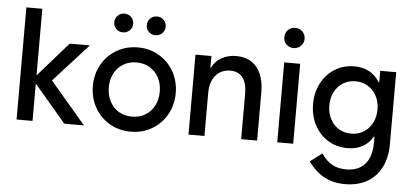

<svg xmlns="http://www.w3.org/2000/svg" viewBox="-58 -854 2593 1206"><g transform="rotate(5 1238.0 -251.0)"><path d="M63.5 -707H164.1V-289.1H166L354.5 -503.9H481.4L263.7 -263.7L488.3 0H364.3L166 -233.4H164.1V0H63.5Z M522.5 -252Q522.5 -326.7 556.6 -387.5Q590.8 -448.2 650.6 -482.9Q710.4 -517.6 784.2 -517.6Q857.4 -517.6 917 -482.9Q976.6 -448.2 1010.7 -387.5Q1044.9 -326.7 1044.9 -252Q1044.9 -177.2 1010.7 -116.5Q976.6 -55.7 917 -21Q857.4 13.7 784.2 13.7Q710.4 13.7 650.6 -21Q590.8 -55.7 556.6 -116.5Q522.5 -177.2 522.5 -252ZM944.3 -252Q944.3 -301.8 923.8 -340.6Q903.3 -379.4 866.9 -401.1Q830.6 -422.9 784.2 -422.9Q737.3 -422.9 700.7 -401.4Q664.1 -379.9 643.6 -340.8Q623 -301.8 623 -252Q623 -202.1 643.6 -163.1Q664.1 -124 700.7 -102.5Q737.3 -81.1 784.2 -81.1Q830.6 -81.1 866.9 -102.8Q903.3 -124.5 923.8 -163.3Q944.3 -202.1 944.3 -252ZM621.6 -662.1Q621.6 -687.5 638.9 -704.6Q656.2 -721.7 681.2 -721.7Q706.5 -721.7 723.6 -704.6Q740.7 -687.5 740.7 -662.1Q740.7 -637.2 723.4 -620.4Q706.1 -603.5 680.2 -603.5Q655.8 -603.5 638.7 -620.4Q621.6 -637.2 621.6 -662.1ZM826.7 -662.1Q826.7 -687.5 844 -704.6Q861.3 -721.7 886.2 -721.7Q911.6 -721.7 928.7 -704.6Q945.8 -687.5 945.8 -662.1Q945.8 -637.2 928.5 -620.4Q911.1 -603.5 885.3 -603.5Q860.8 -603.5 843.8 -620.4Q826.7 -637.2 826.7 -662.1Z M1147.5 -503.9H1248V-430.7H1251.5Q1271 -471.2 1311 -494.4Q1351.1 -517.6 1404.3 -517.6Q1460 -517.6 1499.5 -492.2Q1539.1 -466.8 1559.6 -418.9Q1580.1 -371.1 1580.1 -305.7V0H1479.5V-290Q1479 -354.5 1451.9 -388.9Q1424.8 -423.3 1375 -422.9Q1340.3 -423.3 1311.5 -406.7Q1282.7 -390.1 1265.4 -356Q1248 -321.8 1248 -271.5V0H1147.5Z M1707 -503.9H1807.6V0H1707ZM1693.8 -661.1Q1693.8 -689.5 1711.9 -707.8Q1730 -726.1 1757.3 -725.6Q1784.7 -726.1 1803 -707.8Q1821.3 -689.5 1821.8 -662.1Q1821.3 -635.3 1803 -617.2Q1784.7 -599.1 1757.3 -598.6Q1730.5 -598.6 1712.2 -616.7Q1693.8 -634.8 1693.8 -661.1Z M2316.4 -259.8Q2316.4 -307.6 2296.9 -345Q2277.3 -382.3 2242.7 -403.6Q2208 -424.8 2164.1 -424.8Q2120.1 -424.8 2085.7 -403.6Q2051.3 -382.3 2032 -344.7Q2012.7 -307.1 2012.7 -259.8Q2012.7 -212.4 2032 -174.8Q2051.3 -137.2 2085.7 -116Q2120.1 -94.7 2164.1 -94.7Q2208 -94.7 2242.7 -116Q2277.3 -137.2 2296.9 -174.6Q2316.4 -211.9 2316.4 -259.8ZM1920.9 101.6 1996.1 44.9Q2027.8 91.3 2064.9 111.6Q2102.1 131.8 2152.3 131.8Q2229.5 131.8 2270.8 85.2Q2312 38.6 2312.5 -50.8V-88.9H2308.6Q2283.7 -45.9 2243.4 -23.9Q2203.1 -2 2149.4 -2Q2080.6 -2 2026.1 -35.6Q1971.7 -69.3 1940.9 -128.2Q1910.2 -187 1910.2 -259.8Q1910.2 -332.5 1940.9 -391.4Q1971.7 -450.2 2026.1 -483.9Q2080.6 -517.6 2149.4 -517.6Q2202.6 -517.6 2242.7 -495.8Q2282.7 -474.1 2308.1 -431.6H2312.5V-503.9H2413.1V-50.8Q2413.1 35.2 2381.3 97.2Q2349.6 159.2 2291.3 191.9Q2232.9 224.6 2153.3 224.6Q2078.6 224.6 2022 194.1Q1965.3 163.6 1920.9 101.6Z"/></g></svg>

Font: Wanted Sans Medium
Style: Regular
Weight: 500
Designer: Original Design by Kil Hyung-jin and Kang Hanbin, Wanted Lab, Inc; Hangeul from Source Han Sans by Jang Soo-young and Ka
Foundry: Wanted Lab, Inc.
Version: Version 1.001